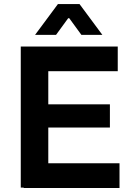

<svg xmlns="http://www.w3.org/2000/svg" viewBox="-20 -935 670 957"><path d="M83.5 -703.1V0H98.1V2H575.7V-121.1H220.7V-299.3H527.8V-415H220.7V-580.1H566.9V-703.1ZM154.8 -761.2H259.3L319.8 -844.2H325.2L385.7 -761.2H490.2L376.5 -914.6H268.6Z"/></svg>

Font: Wand UI Pro Bold
Style: Regular
Weight: 700
Designer: Andreas Faust
Version: Version 1.003;FEAKit 1.0